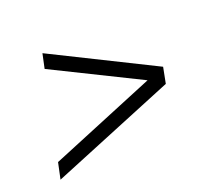

<svg xmlns="http://www.w3.org/2000/svg" viewBox="-70 -513 579 519"><g transform="rotate(-20 219.5 -253.0)"><path d="M24 -84 34 -131 337 -256 86 -380 95 -422 389 -276 380 -230Z"/></g></svg>

Font: Saira UltraCondensed ExtraLight
Style: Italic
Weight: 250
Width: 1
Italic angle: -12°
Designer: Hector Gatti with collaboration of the Omnibus-Type team
Foundry: Omnibus-Type
Version: Version 1.101